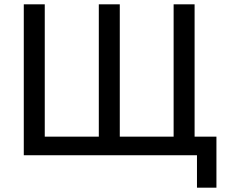

<svg xmlns="http://www.w3.org/2000/svg" viewBox="-20 -718 1052 888"><path d="M891 0H90V-698H187V-86H437V-698H534V-86H783V-698H880V-86H981V150H891Z"/></svg>

Font: IBM Plex Sans Text
Style: Regular
Weight: 450
Designer: Mike Abbink, Paul van der Laan, Pieter van Rosmalen
Foundry: Bold Monday
Version: Version 3.005